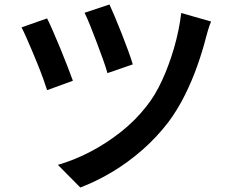

<svg xmlns="http://www.w3.org/2000/svg" viewBox="-20 -792 1040 856"><path d="M468 -772Q477 -753 491.5 -718.5Q506 -684 522 -643.5Q538 -603 551.5 -566Q565 -529 572 -505L459 -466Q453 -489 440 -525Q427 -561 412 -601Q397 -641 382.5 -677Q368 -713 357 -735ZM921 -696Q914 -679 908 -659.5Q902 -640 898 -624Q884 -568 860.5 -501Q837 -434 804.5 -368.5Q772 -303 731 -248Q679 -180 614.5 -123.5Q550 -67 479.5 -25Q409 17 338 44L238 -57Q308 -77 379 -113.5Q450 -150 516 -201.5Q582 -253 632 -317Q671 -365 702.5 -433.5Q734 -502 756.5 -580Q779 -658 788 -734ZM190 -710Q201 -688 217 -651.5Q233 -615 250 -573.5Q267 -532 281.5 -494.5Q296 -457 305 -432L190 -390Q184 -409 173.5 -438.5Q163 -468 149.5 -501.5Q136 -535 122 -568Q108 -601 96 -628Q84 -655 76 -670Z"/></svg>

Font: Noto Sans JP SemiBold
Style: Regular
Weight: 600
Designer: Ryoko NISHIZUKA  (kana, bopomofo & ideographs); Paul D. Hunt (Latin, Greek & Cyrillic); Sandoll Communications , Soo-you
Foundry: Adobe
Version: Version 2.004-H2;hotconv 1.0.118;makeotfexe 2.5.65603